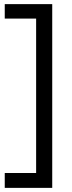

<svg xmlns="http://www.w3.org/2000/svg" viewBox="-20 -727 350 930"><path d="M233 183H3V111H155V-637H3V-707H233Z"/></svg>

Font: Hind Vadodara
Style: Regular
Weight: 400
Designer: Hitesh Malaviya
Foundry: Indian Type Foundry
Version: Version 0.702;PS 1.0;hotconv 1.0.81;makeotf.lib2.5.63406